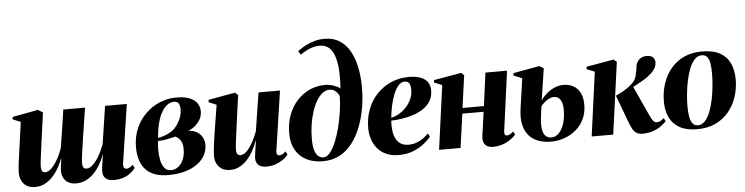

<svg xmlns="http://www.w3.org/2000/svg" viewBox="-49 -1071 5135 1323"><g transform="rotate(-5 2518.5 -409.0)"><path d="M217 -285.5Q215 -266.5 211.5 -242.8Q208 -219 205 -195.2Q202 -171.5 200 -152.2Q198 -133 198 -124Q198 -104.5 203.8 -93.8Q209.5 -83 228 -83Q247 -83 268.8 -104Q290.5 -125 311.2 -160.5Q332 -196 347 -240Q351 -264.5 356.2 -297.8Q361.5 -331 365.5 -356.5Q368.5 -375.5 372.8 -404Q377 -432.5 381 -460Q385 -487.5 387 -502.5H537.5Q529.5 -450.5 521.5 -400.2Q513.5 -350 506.8 -304.5Q500 -259 494.8 -222.8Q489.5 -186.5 486.5 -161.8Q483.5 -137 483.5 -127.5Q483.5 -105.5 489.2 -94.2Q495 -83 513.5 -83Q534 -83 556.8 -105Q579.5 -127 600.2 -163Q621 -199 636.5 -241.5L676 -502.5H826.5L764 -89.5Q763.5 -71.5 770 -64.8Q776.5 -58 785 -58Q796 -58 807.2 -63.8Q818.5 -69.5 829.5 -81.5L842 -58.5Q827 -38.5 805.8 -22.5Q784.5 -6.5 756 2.8Q727.5 12 691 12Q651 12 631.2 -10Q611.5 -32 619.5 -85L632.5 -173Q618.5 -135.5 599.2 -102.2Q580 -69 555 -43Q530 -17 498.5 -2.2Q467 12.5 429 12.5Q400.5 12.5 377.5 -0.2Q354.5 -13 342.8 -39Q331 -65 335.5 -103L344.5 -172.5Q331.5 -137.5 312.8 -104.2Q294 -71 269.5 -44.8Q245 -18.5 214.8 -3Q184.5 12.5 148 12.5Q113 12.5 90 -1.8Q67 -16 55.2 -40.2Q43.5 -64.5 43.5 -94.5Q43.5 -108.5 45.5 -129.2Q47.5 -150 50.5 -173.8Q53.5 -197.5 56.8 -220.2Q60 -243 62.5 -261L88 -443L33 -465.5L35.5 -482L212 -515L246 -495Z M1068.5 10.5Q1015 10.5 976 -4Q937 -18.5 912 -46.2Q887 -74 875.2 -112.8Q863.5 -151.5 863.5 -199Q863.5 -270.5 888.5 -328.8Q913.5 -387 956.8 -429.2Q1000 -471.5 1055 -494.2Q1110 -517 1169.5 -517Q1228.5 -517 1263.8 -501.8Q1299 -486.5 1314.5 -461.8Q1330 -437 1330 -408.5Q1330 -379 1317 -354.2Q1304 -329.5 1282 -310.8Q1260 -292 1232 -281Q1263 -281 1287.8 -267.5Q1312.5 -254 1327 -230Q1341.5 -206 1341.5 -174.5Q1341.5 -136 1323 -102.5Q1304.5 -69 1269.5 -43.5Q1234.5 -18 1183.8 -3.8Q1133 10.5 1068.5 10.5ZM1090.5 -21.5Q1118 -21.5 1140 -38Q1162 -54.5 1175.5 -84.2Q1189 -114 1189.5 -154Q1190.5 -180.5 1184.2 -199.2Q1178 -218 1166.8 -230.2Q1155.5 -242.5 1141 -249.5Q1129 -247 1114.8 -243.5Q1100.5 -240 1086 -237Q1071.5 -234 1057 -232Q1048 -231.5 1038.2 -230.5Q1028.5 -229.5 1018.5 -229.5Q1017 -217.5 1015.8 -201.5Q1014.5 -185.5 1014.5 -170.5Q1014.5 -132.5 1021.2 -98.5Q1028 -64.5 1044.8 -43Q1061.5 -21.5 1090.5 -21.5ZM1021 -250.5Q1046 -255 1068.2 -263.2Q1090.5 -271.5 1108.2 -282Q1126 -292.5 1135.5 -302.5Q1154.5 -322.5 1167 -344.2Q1179.5 -366 1186 -388.5Q1192.5 -411 1192.5 -432.5Q1192.5 -459.5 1183.5 -474.2Q1174.5 -489 1152 -489Q1129 -489 1107.5 -474.8Q1086 -460.5 1068 -431.2Q1050 -402 1037.8 -357.2Q1025.5 -312.5 1021 -250.5Z M1498 12.5Q1462 12.5 1439 -2.2Q1416 -17 1404.8 -40.8Q1393.5 -64.5 1393.5 -92.5Q1393.5 -107 1395.5 -128Q1397.5 -149 1400.5 -172.8Q1403.5 -196.5 1406.8 -219Q1410 -241.5 1413 -259L1442.5 -443L1388.5 -465.5L1391 -482L1575.5 -515L1596 -497L1566.5 -283Q1564 -263.5 1560.8 -238.8Q1557.5 -214 1554.5 -190.8Q1551.5 -167.5 1549.8 -149.8Q1548 -132 1548 -125.5Q1548 -112.5 1550.2 -103Q1552.5 -93.5 1558.8 -88.2Q1565 -83 1577 -83Q1599.5 -83 1622 -106.5Q1644.5 -130 1663.8 -165.8Q1683 -201.5 1696 -238L1737.5 -502.5H1886L1824.5 -88Q1822.5 -72 1828.5 -65Q1834.5 -58 1842.5 -58Q1852 -58 1864.2 -64Q1876.5 -70 1887 -82L1899 -58.5Q1884 -39 1860.5 -23.2Q1837 -7.5 1808.8 2Q1780.5 11.5 1750 11.5Q1710.5 11.5 1692.5 -5.8Q1674.5 -23 1674.5 -51.5Q1674.5 -57.5 1676 -70.8Q1677.5 -84 1680 -101.5Q1682.5 -119 1685.5 -137.8Q1688.5 -156.5 1691 -173H1689Q1676.5 -138 1658.2 -104.8Q1640 -71.5 1616 -45Q1592 -18.5 1562.2 -3Q1532.5 12.5 1498 12.5Z M2138.5 8.5Q2074 8.5 2025.8 -16Q1977.5 -40.5 1950.5 -87.8Q1923.5 -135 1923.5 -201Q1923.5 -274 1945.8 -331.8Q1968 -389.5 2006.5 -430.2Q2045 -471 2093.8 -492.5Q2142.5 -514 2195.5 -514Q2229.5 -514 2258.2 -503.8Q2287 -493.5 2302.5 -481Q2308.5 -569.5 2302 -628.8Q2295.5 -688 2279.2 -722.8Q2263 -757.5 2238.8 -772Q2214.5 -786.5 2184 -786.5Q2155 -786.5 2123.8 -775.8Q2092.5 -765 2050.5 -736L2034.5 -762.5Q2061 -782 2091.2 -797.8Q2121.5 -813.5 2154 -822.2Q2186.5 -831 2221.5 -831Q2283.5 -831 2327.8 -802.2Q2372 -773.5 2400 -721.5Q2428 -669.5 2440.5 -598.2Q2453 -527 2450 -442Q2448 -383.5 2436.2 -320.8Q2424.5 -258 2401.5 -199.5Q2378.5 -141 2342.5 -93.8Q2306.5 -46.5 2255.8 -19Q2205 8.5 2138.5 8.5ZM2145 -17.5Q2168.5 -17.5 2190 -43.8Q2211.5 -70 2230 -114Q2248.5 -158 2262.2 -212Q2276 -266 2284.2 -322.5Q2292.5 -379 2293 -429Q2288 -441 2279 -452.5Q2270 -464 2257 -471.2Q2244 -478.5 2225.5 -478.5Q2200 -478.5 2177.5 -461Q2155 -443.5 2136.2 -412.2Q2117.5 -381 2104 -339.8Q2090.5 -298.5 2083 -250.2Q2075.5 -202 2075.5 -151.5Q2075.5 -103 2084.2 -73.5Q2093 -44 2108.8 -30.8Q2124.5 -17.5 2145 -17.5Z M2888 -97.5Q2873.5 -77.5 2842.5 -51.8Q2811.5 -26 2766 -7.2Q2720.5 11.5 2662 11.5Q2612.5 11.5 2575.8 -5.5Q2539 -22.5 2515.5 -51.2Q2492 -80 2480.5 -116.2Q2469 -152.5 2469 -191.5Q2469 -261.5 2491.8 -321Q2514.5 -380.5 2556.5 -424.8Q2598.5 -469 2655 -493.8Q2711.5 -518.5 2778 -518.5Q2830.5 -518.5 2862.5 -505Q2894.5 -491.5 2909.2 -468.2Q2924 -445 2924 -415Q2924 -371 2904.8 -339.5Q2885.5 -308 2853.2 -287Q2821 -266 2782.2 -253.8Q2743.5 -241.5 2704 -235.8Q2664.5 -230 2631.5 -229Q2629 -194 2632.8 -162.2Q2636.5 -130.5 2648.2 -106.2Q2660 -82 2681.8 -67.8Q2703.5 -53.5 2736.5 -53.5Q2766.5 -53.5 2792.2 -63Q2818 -72.5 2838.8 -87.5Q2859.5 -102.5 2875 -119.5ZM2746 -489Q2722 -489 2702.8 -466.5Q2683.5 -444 2669.2 -408Q2655 -372 2646 -330Q2637 -288 2633.5 -249Q2653.5 -252.5 2675 -263Q2696.5 -273.5 2716.5 -289.8Q2736.5 -306 2752.5 -327.2Q2768.5 -348.5 2778 -374.5Q2787.5 -400.5 2787.5 -430.5Q2787.5 -464.5 2776.2 -476.8Q2765 -489 2746 -489Z M3400.5 -88Q3398.5 -70 3404.2 -64Q3410 -58 3416.5 -58Q3425.5 -58 3437.2 -63.2Q3449 -68.5 3462 -81.5L3473.5 -59Q3461 -45 3439.2 -28.5Q3417.5 -12 3385.5 0Q3353.5 12 3310.5 12Q3296 12 3279.8 5.2Q3263.5 -1.5 3253.8 -19.2Q3244 -37 3248 -70L3271 -234.5H3124L3091 0H2942.5L3003 -442.5L2947.5 -465.5L2950 -482L3140 -515L3159.5 -497L3128.5 -273.5H3276.5L3307 -502.5H3456.5Z M3715 11Q3669 11 3630.2 -3Q3591.5 -17 3565 -46.5Q3538.5 -76 3527.8 -123.2Q3517 -170.5 3527 -237L3556.5 -441.5L3497.5 -465.5L3500 -482L3681 -515L3710 -497L3676.5 -276.5Q3693 -302.5 3717.8 -323.8Q3742.5 -345 3772.5 -358Q3802.5 -371 3834.5 -371Q3872.5 -371 3902.2 -355Q3932 -339 3949.2 -306.2Q3966.5 -273.5 3966.5 -222Q3966.5 -169.5 3946.8 -126.2Q3927 -83 3891.8 -52.5Q3856.5 -22 3811.5 -5.5Q3766.5 11 3715 11ZM3721 -17.5Q3751.5 -17.5 3774.2 -41.5Q3797 -65.5 3809.8 -107Q3822.5 -148.5 3822.5 -201.5Q3822.5 -247.5 3806.2 -270.8Q3790 -294 3762 -294Q3746.5 -294 3729.8 -286Q3713 -278 3698 -265.2Q3683 -252.5 3672 -238Q3668.5 -221 3666 -201Q3663.5 -181 3660.5 -153Q3655 -102.5 3661.8 -72.8Q3668.5 -43 3684.2 -30.2Q3700 -17.5 3721 -17.5Z M3998 0 4058.5 -443 4003 -465.5 4005.5 -482 4194.5 -515 4215.5 -497 4147 0ZM4348.5 11.5Q4326.5 11.5 4310.5 3Q4294.5 -5.5 4282 -26.2Q4269.5 -47 4256.5 -84L4189 -265Q4212.5 -276.5 4231.8 -286.8Q4251 -297 4267.8 -308.5Q4284.5 -320 4300 -333.5Q4327 -356 4335.8 -389Q4344.5 -422 4346.5 -446Q4348.5 -469.5 4359 -486Q4369.5 -502.5 4386 -511Q4402.5 -519.5 4421 -519.5Q4455.5 -519.5 4468 -505Q4480.5 -490.5 4480.5 -472.5Q4480.5 -443.5 4463.2 -420.8Q4446 -398 4421.5 -379.5Q4408.5 -369.5 4384.8 -355Q4361 -340.5 4331.8 -325Q4302.5 -309.5 4272.5 -295.5Q4242.5 -281.5 4216.5 -271.5L4310.5 -320.5L4407.5 -109Q4420 -81.5 4429.8 -70Q4439.5 -58.5 4456 -58.5Q4466 -58.5 4478 -64Q4490 -69.5 4502.5 -83L4515.5 -61Q4502.5 -47 4480 -30Q4457.5 -13 4424.5 -0.8Q4391.5 11.5 4348.5 11.5Z M4806 -517.5Q4881.5 -517.5 4928.8 -491.5Q4976 -465.5 4998.5 -418.2Q5021 -371 5021 -306Q5021 -242 5001.8 -184.2Q4982.5 -126.5 4945.2 -82Q4908 -37.5 4853.5 -12Q4799 13.5 4728 13.5Q4653.5 13.5 4606.2 -13Q4559 -39.5 4536.8 -86.5Q4514.5 -133.5 4514.5 -195.5Q4514.5 -262 4533.8 -320.5Q4553 -379 4590.5 -423.5Q4628 -468 4682 -492.8Q4736 -517.5 4806 -517.5ZM4801.5 -491.5Q4774 -491.5 4752.8 -469Q4731.5 -446.5 4716.5 -409Q4701.5 -371.5 4692 -326.2Q4682.5 -281 4678 -234.2Q4673.5 -187.5 4673.5 -147.5Q4673.5 -113 4678.2 -82Q4683 -51 4696.2 -32Q4709.5 -13 4734.5 -13Q4762 -13 4783.2 -35.8Q4804.5 -58.5 4819.2 -96.2Q4834 -134 4843.5 -179.8Q4853 -225.5 4857.5 -272Q4862 -318.5 4862 -358.5Q4862 -395 4858 -425.2Q4854 -455.5 4841.2 -473.5Q4828.5 -491.5 4801.5 -491.5Z"/></g></svg>

Font: Merriweather 144pt ExtraBold
Style: Italic
Weight: 800
Italic angle: -7.8°
Version: Version 2.101